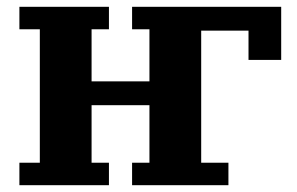

<svg xmlns="http://www.w3.org/2000/svg" viewBox="-20 -544 873 564"><path d="M37 -66H97V-458H37V-524H300V-458H249V-305H419V-458H368V-524H806V-368H710V-454H571V-66H651V0H368V-66H419V-235H249V-66H300V0H37Z"/></svg>

Font: IBM Plex Serif
Style: Bold
Weight: 700
Designer: Mike Abbink, Paul van der Laan, Pieter van Rosmalen
Foundry: Bold Monday
Version: Version 2.008